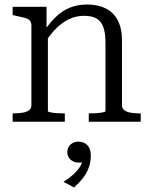

<svg xmlns="http://www.w3.org/2000/svg" viewBox="-20 -539 667 850"><path d="M36 0V-37H38Q62 -37 80 -40Q98 -43 108.5 -51Q119 -59 119 -73V-426Q119 -441 111.5 -448.5Q104 -456 87.5 -460.5Q71 -465 47 -470L36 -472V-509H186V-402L192 -395V-47Q192 -44 204 -41.5Q216 -39 233 -38Q250 -37 264 -37H267V0ZM603 0H373V-37H375Q389 -37 406 -38Q423 -39 435 -41.5Q447 -44 447 -47V-349Q447 -391 438 -417.5Q429 -444 408.5 -456.5Q388 -469 352 -469Q318 -469 287.5 -455Q257 -441 230 -414.5Q203 -388 179 -350L177 -404Q204 -443 232 -468.5Q260 -494 293 -506.5Q326 -519 365 -519Q413 -519 447.5 -502Q482 -485 501 -449.5Q520 -414 520 -359V-73Q520 -59 530.5 -51Q541 -43 559.5 -40Q578 -37 601 -37H603ZM308 291 261 266Q285 251 303.5 234.5Q322 218 333.5 200Q345 182 345 166L359 170Q353 176 346 178.5Q339 181 331 181Q307 181 292.5 168Q278 155 278 134Q278 114 292 101Q306 88 327 88Q351 88 366.5 103.5Q382 119 382 150Q382 177 373.5 201.5Q365 226 348.5 247.5Q332 269 308 291Z"/></svg>

Font: Roboto Serif 36pt Light
Style: Regular
Weight: 300
Designer: Greg Gazdowicz
Foundry: Commercial Type
Version: Version 1.008